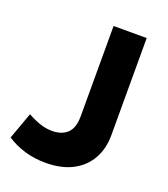

<svg xmlns="http://www.w3.org/2000/svg" viewBox="-132 -795 793 904"><g transform="rotate(20 264.5 -342.5)"><path d="M200 15Q142.5 15 93.5 0Q44.5 -15 5.5 -41L54 -175Q87.5 -156.5 117.8 -146.5Q148 -136.5 177 -136.5Q226.5 -136.5 254 -163Q281.5 -189.5 281.5 -247.5V-700H447.5V-213.5Q447.5 -145.5 418.5 -94Q389.5 -42.5 334.2 -13.8Q279 15 200 15Z"/></g></svg>

Font: Geologica Cursive
Style: Bold
Weight: 700
Designer: Sindre Bremnes, Frode Helland
Foundry: Monokrom Skriftforlag AS
Version: Version 1.010;gftools[0.9.28]